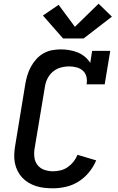

<svg xmlns="http://www.w3.org/2000/svg" viewBox="-20 -1010 640 1038"><path d="M267 8Q243 8 220 5.5Q197 3 175 -4Q153 -11 134 -22.5Q115 -34 100 -50Q85 -66 75 -86Q65 -106 60.5 -128.5Q56 -151 57 -175Q58 -199 62 -222L117 -557Q121 -580 128 -603.5Q135 -627 147 -649Q159 -671 176 -690Q193 -709 215 -721.5Q237 -734 261 -738.5Q285 -743 308 -743Q332 -743 355.5 -739Q379 -735 400 -726.5Q421 -718 438.5 -703.5Q456 -689 468 -670L478 -735H576L546 -554H448Q452 -574 447.5 -594Q443 -614 429 -627Q415 -640 395 -645.5Q375 -651 355 -651Q340 -651 324.5 -648.5Q309 -646 294.5 -640Q280 -634 267 -623.5Q254 -613 245 -599.5Q236 -586 230.5 -571.5Q225 -557 223 -542L167 -207Q163 -183 166 -159Q169 -135 183.5 -117Q198 -99 220.5 -91.5Q243 -84 267 -84Q287 -84 307.5 -89Q328 -94 346 -106.5Q364 -119 377.5 -136Q391 -153 399 -173L500 -143Q486 -109 461.5 -79Q437 -49 405.5 -29Q374 -9 338 -0.5Q302 8 267 8ZM321 -802 212 -926 297 -984 385 -865 513 -990 585 -920 432 -802Z"/></svg>

Font: Iosevka Curly Slab SmBdEx
Style: Italic
Weight: 600
Width: 7
Italic angle: -9°
Monospace: yes
Designer: Belleve Invis
Foundry: Belleve Invis
Version: Version 11.1.0; ttfautohint (v1.8.3)